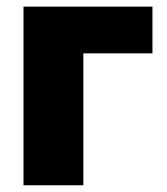

<svg xmlns="http://www.w3.org/2000/svg" viewBox="-20 -550 496 570"><path d="M432.6 -391.6H227.5V0H49.8V-530.3H432.6Z"/></svg>

Font: Pretendard JP Black
Style: Regular
Weight: 900
Designer: Base glyphs from Inter by Rasmus Andersson; Hangeul glyphs from Noto Sans CJK(Source Han Sans) by Jang Soo-young and Kan
Foundry: Kil Hyung-jin
Version: Version 1.309